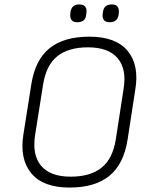

<svg xmlns="http://www.w3.org/2000/svg" viewBox="-20 -832 669 864"><path d="M293 12Q174 12 121 -52Q68 -116 85 -225L121 -453Q138 -562 202.5 -614.5Q267 -667 382 -667Q501 -667 554 -603.5Q607 -540 589 -430L554 -203Q537 -94 472.5 -41Q408 12 293 12ZM298 -37Q386 -37 436.5 -77Q487 -117 501 -204L536 -431Q551 -521 509.5 -570Q468 -619 376 -619Q288 -619 238 -579Q188 -539 174 -452L138 -225Q124 -134 165.5 -85.5Q207 -37 298 -37ZM474 -732Q455 -732 447.5 -742Q440 -752 442 -768L443 -776Q445 -794 454.5 -803Q464 -812 483 -812Q502 -812 509 -802Q516 -792 515 -776L514 -768Q512 -750 502 -741Q492 -732 474 -732ZM328 -732Q309 -732 302 -742Q295 -752 296 -768L297 -776Q299 -794 309 -803Q319 -812 337 -812Q356 -812 363.5 -802Q371 -792 369 -776L368 -768Q367 -750 357 -741Q347 -732 328 -732Z"/></svg>

Font: Sofia Sans Light
Style: Italic
Weight: 300
Italic angle: -9°
Version: Version 4.100-B